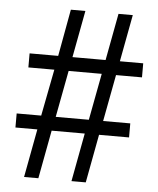

<svg xmlns="http://www.w3.org/2000/svg" viewBox="-52 -759 662 803"><g transform="rotate(5 279.5 -357.0)"><path d="M79 0 117 -203H25V-262H128L166 -458H57V-517H177L213 -714H274L237 -517H376L413 -714H473L436 -517H534V-458H425L388 -262H502V-203H376L338 0H278L316 -203H177L139 0ZM189 -262H328L365 -458H226Z"/></g></svg>

Font: Noto Serif Khitan Small Script
Style: Regular
Weight: 400
Designer: LIU Zhao, ZHANG Congyu, Kushim JIANG
Foundry: Guyu Beijing Co. Ltd.
Version: Version 1.000; ttfautohint (v1.8.4.7-5d5b)